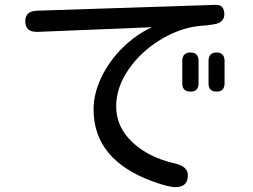

<svg xmlns="http://www.w3.org/2000/svg" viewBox="-20 -709 1040 790"><path d="M871 -493Q904 -493 904 -458V-366Q904 -332 871 -332Q838 -332 838 -366V-458Q838 -493 871 -493ZM133 -665 865 -689Q903 -691 903 -650Q903 -627 883 -616Q869 -607 798 -602Q718 -593 638.5 -544.5Q559 -496 508.5 -422.5Q458 -349 458 -271Q458 -187 524.5 -124Q591 -61 701 -36Q753 -24 753 12Q753 61 702 61Q673 61 607 37Q365 -52 365 -259Q365 -323 396.5 -389.5Q428 -456 483 -511Q538 -566 605 -597L139 -578H130Q84 -578 84 -622Q84 -664 133 -665ZM730 -458Q730 -493 764 -493Q797 -493 797 -458V-366Q797 -332 764 -332Q730 -332 730 -366Z"/></svg>

Font: 寒蝉全圆体
Style: Regular
Weight: 400
Designer: Warren2060
      Designed by Motoya company      

      [Varela Round]
      Joe Prince(Latin component); Avraham Cornf
Foundry: ChillType
Version: Version 3.200